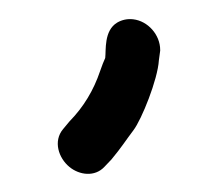

<svg xmlns="http://www.w3.org/2000/svg" viewBox="-20 -87 233 204"><path d="M104.5 -63C90.2 -54.4 92.8 -33.5 91.8 -25.4C90.5 -22.6 88 -16.5 86.4 -11.6C79.5 8.9 68.8 26.6 54.2 41.6L53.9 41.9L47 50.2C36.3 63 42.2 80.9 53.8 90.4C64.4 99.1 80.7 101.2 90.9 90.3L98.7 82.1L98.9 81.8C108.7 70.1 113.8 61.9 121.7 51.5C130.5 40 147.6 -2.6 148.8 -22.9L150.2 -33.2V-33.9C150.2 -50 137.2 -64.7 121.5 -66.5C115.5 -67.2 109.6 -66 104.5 -63Z"/></svg>

Font: MewTooHand
Style: BdCondLta
Weight: 400
Designer: Mew Too, Robert Jablonski
Version: Version 0.77